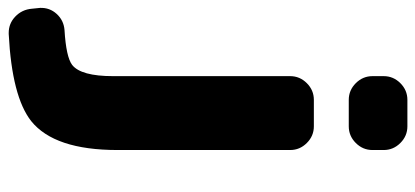

<svg xmlns="http://www.w3.org/2000/svg" viewBox="-322 -522 1010 467"><g transform="rotate(90 183.5 -289.0)"><path d="M193.4 -631.8Q169.9 -631.8 152.8 -648.9Q135.7 -666 135.7 -689.5V-716.8Q135.7 -740.2 152.8 -757.3Q169.9 -774.4 193.4 -774.4H257.8Q281.2 -774.4 298.3 -757.3Q315.4 -740.2 315.4 -716.8V-689.5Q315.4 -666 298.3 -648.9Q281.2 -631.8 257.8 -631.8ZM135.7 -58.6V-489.3Q135.7 -512.7 152.8 -529.8Q169.9 -546.9 193.4 -546.9H257.8Q281.2 -546.9 298.3 -529.8Q315.4 -512.7 315.4 -489.3V-69.3Q315.4 84 245.1 140.6Q185.5 187.5 33.2 195.3Q31.2 195.3 30.3 195.3Q7.8 195.3 -8.8 179.7Q-26.4 163.1 -28.3 138.7L-30.3 119.1Q-31.2 95.7 -15.6 78.6Q0 61.5 23.4 59.6Q88.9 55.7 108.4 41Q135.7 19.5 135.7 -58.6Z"/></g></svg>

Font: Gen Jyuu Gothic Heavy
Style: Bold
Weight: 900
Designer: [Source Han Sans]
Ryoko NISHIZUKA  (kana & ideographs); Paul D. Hunt (Latin, Greek & Cyrillic); Wenlong ZHANG  (bopomofo
Version: Version 1.002.20150607